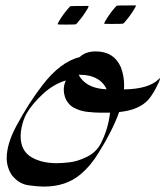

<svg xmlns="http://www.w3.org/2000/svg" viewBox="-20 -688 614 713"><path d="M142.6 4.9Q120.6 4.9 85.4 0Q50.3 -4.9 23.9 -37.6Q4.9 -66.9 4.9 -101.1Q4.9 -153.8 41.5 -221.7Q86.4 -305.2 137.2 -371.1Q203.6 -458 275.9 -476.1Q297.9 -497.1 335.4 -497.1Q403.3 -497.1 429.2 -437.5Q440.9 -405.8 440.9 -372.1Q440.9 -363.8 440.4 -356Q532.7 -357.4 569.3 -394Q572.8 -397.9 573.7 -397.9Q574.2 -397.9 574.2 -396.5Q574.2 -393.1 569.3 -381.3L564.9 -373Q551.3 -342.3 530.3 -316.9Q494.6 -278.8 422.4 -272Q398.4 -204.1 346.7 -121.6Q317.9 -73.2 278.3 -40Q225.1 4.9 142.6 4.9ZM376 -356.4Q358.9 -394.5 313.5 -406.2Q297.4 -410.2 279.8 -410.2H272.5Q275.4 -403.8 279.8 -397.9Q309.6 -358.9 376 -356.4ZM190.9 -82Q210 -82 239.5 -85.4Q269 -88.9 303 -105.7Q336.9 -122.6 354 -154.3Q381.8 -208.5 388.7 -269.5H355.5Q332.5 -269.5 305.2 -272.5Q277.8 -275.4 254.2 -288.1Q230.5 -300.8 220.7 -329.6Q216.8 -342.3 216.8 -355Q216.8 -372.6 224.6 -389.2Q178.2 -375.5 138.2 -338.1Q98.1 -300.8 77.1 -263.7Q65.9 -242.7 59.6 -211.9Q56.6 -196.3 56.6 -182.1Q56.6 -127.9 97.2 -104Q134.8 -82 190.9 -82ZM226.6 -596.7Q193.8 -596.7 193.8 -597.7Q193.8 -598.6 195.6 -602.8Q197.3 -606.9 198.7 -608.4Q213.4 -633.8 233.9 -657.2Q233.9 -657.7 234.9 -658.4Q235.8 -659.2 237.3 -661.1Q238.8 -663.1 240.7 -664.6Q242.7 -666 308.6 -666Q309.1 -666 309.1 -665Q309.1 -664.1 307.4 -659.9Q305.7 -655.8 304.2 -654.3Q289.6 -628.9 269 -605.5Q269 -605 268.1 -604Q267.1 -603 265.6 -601.3Q264.2 -599.6 262.2 -598.1Q260.3 -596.7 226.6 -596.7ZM393.6 -599.1Q366.7 -599.1 366.7 -599.6Q366.7 -601.1 368.2 -604.5L371.6 -610.8Q386.2 -636.2 406.7 -659.7L407.7 -660.6Q408.7 -661.6 410.2 -663.6Q411.6 -665.5 413.6 -666.7Q415.5 -668 484.4 -668Q484.9 -668 484.9 -667.5Q484.9 -666.5 483.2 -662.4Q481.4 -658.2 480 -656.7Q465.3 -631.3 444.8 -607.9Q444.8 -607.4 443.8 -606.4Q442.9 -605.5 441.4 -603.8Q439.9 -602.1 438 -600.6Q436 -599.1 393.6 -599.1Z"/></svg>

Font: Terrible Cursive
Style: Regular
Weight: 400
Designer: GGBotNet
Foundry: GGBotNet
Version: 1.00